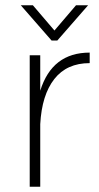

<svg xmlns="http://www.w3.org/2000/svg" viewBox="-20 -710 376 730"><path d="M176 -556 59 -690H105L187 -594L269 -690H315L198 -556ZM93 0V-500H133V-365Q178 -510 321 -510V-470Q234 -470 186.5 -409.5Q139 -349 133 -238V0Z"/></svg>

Font: Haskoy ExtraLight
Style: Regular
Weight: 200
Designer: Ertekin Erdin
Foundry: Ertekin Erdin
Version: Version 2.000; ttfautohint (v1.8.4.7-5d5b)